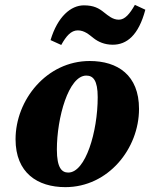

<svg xmlns="http://www.w3.org/2000/svg" viewBox="-20 -754 618 790"><path d="M249 16C425 16 552 -142 552 -306C552 -445 464 -503 349 -503C172 -503 44 -343 44 -181C44 -43 134 16 249 16ZM261 -44C235 -44 214 -62 214 -139C214 -269 262 -443 335 -443C363 -443 382 -424 382 -354C382 -212 332 -44 261 -44ZM188 -589 232 -569C252 -605 272 -629 300 -629C328 -629 347 -611 365 -597C384 -582 410 -570 444 -570C501 -570 550 -608 578 -714L535 -734C514 -697 494 -673 469 -673C444 -673 426 -689 408 -703C387 -720 366 -732 325 -732C272 -732 217 -686 188 -589Z"/></svg>

Font: Source Serif Pro Black
Style: Italic
Weight: 900
Italic angle: -12°
Designer: Frank Grießhammer
Foundry: Adobe Systems Incorporated
Version: Version 3.001;hotconv 1.0.111;makeotfexe 2.5.65597